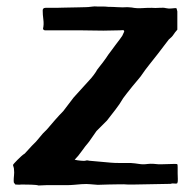

<svg xmlns="http://www.w3.org/2000/svg" viewBox="-20 -563 586 589"><path d="M524 -59Q525 -58 525 -49.5Q525 -41 525 -31Q525 -23 525.5 -14.5Q526 -6 524 -1Q521 1 514.5 0Q508 -1 503 1L395 3H371Q362 2 342 2.5Q322 3 313 3Q305 3 296.5 3.5Q288 4 280 4Q263 3 255 2Q247 1 230 2Q218 3 206.5 4Q195 5 183 5H140Q132 5 122 5Q112 5 98 6Q93 4 75.5 3.5Q58 3 45 3Q40 4 36 3.5Q32 3 27 3Q23 -2 22.5 -3Q22 -4 22 -8Q22 -16 23 -25Q24 -34 23 -42Q23 -47 21.5 -51Q20 -55 20 -57Q20 -58 24 -62.5Q28 -67 33.5 -72.5Q39 -78 45 -83.5Q51 -89 56 -92L78 -116Q91 -128 101 -141Q111 -154 124 -166Q135 -179 148.5 -194.5Q162 -210 174 -222L206 -264L255 -318Q260 -323 267.5 -333Q275 -343 278 -349Q279 -351 284.5 -357.5Q290 -364 295.5 -371.5Q301 -379 306 -386Q311 -393 312 -395Q313 -396 319.5 -405Q326 -414 333.5 -424Q341 -434 347.5 -442.5Q354 -451 355 -453L361 -466Q361 -471 356.5 -470.5Q352 -470 349 -470Q335 -470 323 -469.5Q311 -469 297 -469Q277 -469 259 -469.5Q241 -470 224 -470H118Q116 -470 115 -471Q112 -472 112 -475Q115 -488 113 -503Q111 -518 111 -531Q111 -539 120 -539H153Q160 -539 172 -539.5Q184 -540 197 -540Q210 -540 222 -540.5Q234 -541 242 -541Q251 -541 260.5 -542.5Q270 -544 279 -543Q287 -543 295.5 -543Q304 -543 312 -542Q326 -542 341 -541Q356 -540 371 -541Q373 -541 377.5 -540.5Q382 -540 384 -540Q399 -537 414.5 -538Q430 -539 445 -539Q456 -538 469 -539Q482 -540 489 -538Q499 -536 505 -537Q511 -538 516 -538H521Q522 -537 524 -528V-472Q516 -463 512 -456.5Q508 -450 498 -442Q496 -440 486.5 -427Q477 -414 464 -397.5Q451 -381 437.5 -364Q424 -347 416 -335Q413 -330 404.5 -320Q396 -310 386.5 -298.5Q377 -287 369 -276.5Q361 -266 358 -262Q347 -243 334 -226.5Q321 -210 308 -193Q300 -185 292 -177Q284 -169 276 -161Q270 -153 264.5 -144.5Q259 -136 253 -128Q241 -114 230.5 -99Q220 -84 209 -73Q217 -71 228.5 -70Q240 -69 242 -70Q247 -72 253 -70Q267 -69 286.5 -67Q306 -65 320 -64Q331 -63 346 -63Q361 -63 372 -63H381Q395 -62 407 -60Q419 -58 433 -60Q441 -61 450 -60.5Q459 -60 467 -59H473Q485 -59 491.5 -59.5Q498 -60 510 -60Q514 -60 519 -60Q524 -60 524 -59Z"/></svg>

Font: Kirang Haerang
Style: Regular
Weight: 400
Version: Version 1.00